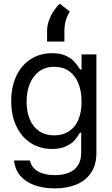

<svg xmlns="http://www.w3.org/2000/svg" viewBox="-20 -831 619 1061"><path d="M57.6 55.7H145.5Q154.3 95.7 189.9 116.2Q225.6 136.7 282.2 136.7Q352.5 136.7 390.6 105.5Q428.7 74.2 428.7 9.8V-97.7H421.9L420.9 -95.7Q407.2 -73.2 391.6 -55.2Q376 -37.1 344.7 -22.5Q313.5 -7.8 267.6 -7.8Q203.1 -7.8 151.9 -39.6Q100.6 -71.3 71.3 -131.3Q42 -191.4 42 -272.5Q42 -352.5 70.8 -412.6Q99.6 -472.7 150.9 -504.9Q202.1 -537.1 268.6 -537.1Q312.5 -537.1 341.8 -523.9Q371.1 -510.7 387.2 -493.7Q403.3 -476.6 418.9 -453.1L423.8 -446.3H430.7V-530.3H512.7V14.6Q512.7 80.1 482.9 124Q453.1 168 401.4 189Q349.6 210 282.2 210Q218.8 210 169.4 191.9Q120.1 173.8 91.3 139.2Q62.5 104.5 57.6 55.7ZM430.7 -269.5Q430.7 -327.1 413.1 -370.6Q395.5 -414.1 361.8 -438Q328.1 -461.9 279.3 -461.9Q230.5 -461.9 196.3 -436.5Q162.1 -411.1 144.5 -367.7Q127 -324.2 127 -269.5Q127 -213.9 144.5 -171.9Q162.1 -129.9 196.3 -106.4Q230.5 -83 279.3 -83Q327.1 -83 361.3 -105.5Q395.5 -127.9 413.1 -169.4Q430.7 -210.9 430.7 -269.5ZM310.5 -810.5 365.2 -767.6Q349.6 -739.3 342.8 -714.4Q335.9 -689.5 335.9 -658.2V-601.6H240.2V-662.1Q240.2 -689.5 251 -718.8Q261.7 -748 278.3 -772.5Q294.9 -796.9 310.5 -810.5Z"/></svg>

Font: Pretendard JP Variable
Style: Regular
Weight: 400
Designer: Base glyphs from Inter by Rasmus Andersson; Hangul glyphs from Noto Sans CJK(Source Han Sans) by Jang Soo-young and Kang
Foundry: Kil Hyung-jin
Version: Version 1.307;Glyphs 3.2 (3192)